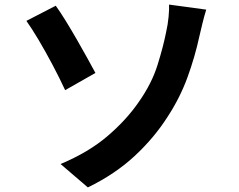

<svg xmlns="http://www.w3.org/2000/svg" viewBox="-20 -773 1040 837"><path d="M244 -58Q366 -109 449 -180Q532 -251 586 -330Q642 -410 667 -490.5Q692 -571 704 -632Q712 -667 715 -700.5Q718 -734 717 -753L879 -731Q870 -702 862 -669Q854 -636 849 -614Q830 -526 797.5 -436.5Q765 -347 710 -263Q652 -172 567 -93Q482 -14 363 44ZM223 -748Q242 -722 266 -683Q290 -644 314.5 -601.5Q339 -559 360.5 -520Q382 -481 396 -455L264 -380Q239 -434 208.5 -491.5Q178 -549 148 -599.5Q118 -650 95 -682Z"/></svg>

Font: Chiron Sans HK TT
Style: Bold
Weight: 700
Designer: Ryoko NISHIZUKA 西塚涼子 (kana, bopomofo & ideographs); Paul D. Hunt (Latin, Greek & Cyrillic); Sandoll Communications 산돌커뮤니
Foundry: Adobe
Version: Version 2.022;hotconv 1.0.109;makeotfexe 2.5.65596